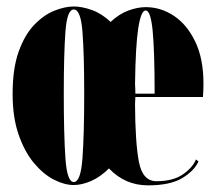

<svg xmlns="http://www.w3.org/2000/svg" viewBox="-20 -546 650 578"><path d="M202 11Q174 11 142.2 -5.2Q110.5 -21.5 82.2 -55.2Q54 -89 36 -140.8Q18 -192.5 18 -263.5Q18 -340.5 36.5 -391.5Q55 -442.5 83.8 -472Q112.5 -501.5 144.2 -514Q176 -526.5 202 -526.5Q226.5 -526.5 256.2 -516Q286 -505.5 313 -480Q338.5 -504 366.2 -514.2Q394 -524.5 418.5 -524.5Q464.5 -524.5 504 -498Q543.5 -471.5 568 -420.2Q592.5 -369 592.5 -294.5Q592.5 -275 591 -254H387.5Q387 -243.5 386.5 -233.5Q387 -118.5 398 -59.5Q409 -0.5 451 -0.5Q501 -0.5 530.5 -21Q560 -41.5 570 -66L577.5 -60Q565 -32 528.8 -10Q492.5 12 425.5 12Q356.5 12 308 -39Q282.5 -13.5 254.5 -1.2Q226.5 11 202 11ZM202 2Q223 2 228.2 -69Q233.5 -140 233.5 -263.5Q233.5 -384.5 228.2 -451Q223 -517.5 202 -517.5Q182 -517.5 177 -451Q172 -384.5 172 -263.5Q172 -140 177 -69Q182 2 202 2ZM418.5 -514.5Q404.5 -514.5 396.2 -461.2Q388 -408 386.5 -292.5Q387.5 -278.5 387.5 -264H445.5Q445.5 -393 439.5 -453.8Q433.5 -514.5 418.5 -514.5Z"/></svg>

Font: Imbue 100pt Black
Style: Regular
Weight: 900
Designer: Tyler Finck
Foundry: Etcetera Type Company
Version: Version 1.102; ttfautohint (v1.8.3)